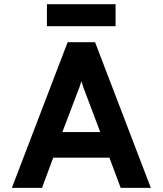

<svg xmlns="http://www.w3.org/2000/svg" viewBox="-20 -903 782 923"><path d="M560.1 0 505.9 -145H235.8L182.1 0H37.1L305.2 -700.2H437L705.1 0ZM393.1 -450.2Q387.7 -462.9 381.6 -480.5Q375.5 -498 371.1 -513.2Q367.2 -498 360.8 -480.5Q354.5 -462.9 349.1 -450.2L279.8 -268.1H461.9ZM205.6 -776.9V-882.8H535.6V-776.9Z"/></svg>

Font: Overpass
Style: Bold
Weight: 700
Designer: Delve Withrington
Foundry: Delve Fonts
Version: Version 1.001